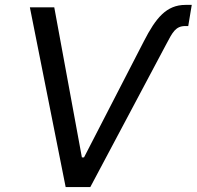

<svg xmlns="http://www.w3.org/2000/svg" viewBox="-20 -757 796 777"><path d="M562.1 -589.8 320 -120H311.4L199.6 -727.3H100.9L245.7 0H345.5L653.4 -579.2C678.3 -626.4 690.7 -651.6 730.1 -651.6H741.8L756 -737.2H730.8C653.1 -737.2 610.4 -683.9 562.1 -589.8Z"/></svg>

Font: Margiela Sans Text
Style: Italic
Weight: 400
Italic angle: -9.39999°
Designer: Stefan Endress, Andreas Faust
Version: Version 1.100;FEAKit 1.0